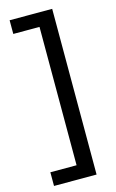

<svg xmlns="http://www.w3.org/2000/svg" viewBox="-132 -766 592 976"><g transform="rotate(-15 164.5 -278.0)"><path d="M25 86H163V-642H25V-714H249V158H25Z"/></g></svg>

Font: Noto Sans Living
Style: Regular
Weight: 400
Designer: Monotype Design Team
Foundry: Monotype Imaging Inc.
Version: Version 2.013; ttfautohint (v1.8.4.7-5d5b)